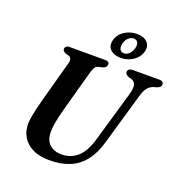

<svg xmlns="http://www.w3.org/2000/svg" viewBox="-161 -1058 1132 1208"><g transform="rotate(20 404.5 -454.0)"><path d="M538 -217 636.5 -556.5Q646.5 -593.5 641.2 -614.8Q636 -636 612.5 -644L595.5 -648.5Q581 -655 575 -661Q569 -667 569.5 -676Q569.5 -686.5 578 -693.2Q586.5 -700 602.5 -700H781.5Q795 -700 802 -694Q809 -688 809 -678.5Q809 -667 802 -660.5Q795 -654 779.5 -648.5L760 -643.5Q736 -635 720.8 -614.5Q705.5 -594 694.5 -552.5L596 -212.5Q573.5 -134 534 -84.2Q494.5 -34.5 437.2 -10.8Q380 13 303.5 13Q234 13 188.5 -10Q143 -33 120.8 -71.8Q98.5 -110.5 99 -158.5Q99.5 -178.5 104 -205.2Q108.5 -232 115.2 -260.5Q122 -289 128.5 -313.5L206.5 -598.5Q212 -615.5 208.8 -629Q205.5 -642.5 194 -646.5L170.5 -652.5Q159 -658.5 154.2 -663.8Q149.5 -669 149.5 -678Q150 -687.5 157.5 -693.8Q165 -700 179 -700H417.5Q445.5 -700 445.5 -680Q445 -671 438.8 -662.8Q432.5 -654.5 418.5 -650.5L391.5 -644.5Q377 -640.5 369.8 -629.8Q362.5 -619 356 -597L278 -314Q263.5 -259.5 257 -223.2Q250.5 -187 250.5 -161Q250 -104.5 280 -76Q310 -47.5 362 -47.5Q422 -47.5 467 -86.2Q512 -125 538 -217ZM503 -745.5Q458.5 -745.5 434 -769.5Q409.5 -793.5 420.5 -834.5Q431.5 -875 468.8 -898.8Q506 -922.5 550.5 -922.5Q596 -922.5 620 -898.5Q644 -874.5 633.5 -834.5Q622.5 -794.5 585.8 -770Q549 -745.5 503 -745.5ZM541.5 -888.5Q523 -888.5 506.8 -874.2Q490.5 -860 484 -834.5Q477.5 -809 486.2 -794.2Q495 -779.5 513.5 -779.5Q532 -779.5 547.8 -794.5Q563.5 -809.5 570 -834.5Q576.5 -860 568 -874.2Q559.5 -888.5 541.5 -888.5Z"/></g></svg>

Font: Fraunces SemiBold
Style: Italic
Weight: 600
Italic angle: -16°
Version: Version 1.000;[b76b70a41]